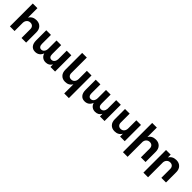

<svg xmlns="http://www.w3.org/2000/svg" viewBox="406 -2519 4492 4492"><g transform="rotate(45 2652.5 -273.0)"><path d="M416 -543.9Q506.8 -543.9 559.8 -488.3Q612.8 -432.6 612.8 -337.9V0H460V-293Q460 -343.8 431.4 -373.3Q402.8 -402.8 354 -402.8Q296.9 -402.3 263.4 -364Q230 -325.7 230 -265.1V0H76.2V-756.8H230V-442.9Q286.6 -542.5 416 -543.9Z M1418 -538.1H1570.8V0H1418V-85Q1368.7 5.9 1259.8 5.9Q1196.8 5.9 1152.8 -27.6Q1108.9 -61 1090.8 -122.1Q1067.9 -58.6 1022 -26.4Q976.1 5.9 911.6 5.9Q830.6 5.9 786.1 -49.1Q741.7 -104 741.7 -200.2V-538.1H895.5V-244.1Q895.5 -192.4 916.5 -163.1Q937.5 -133.8 977.5 -133.8Q1025.4 -135.3 1053 -173.3Q1080.6 -211.4 1080.6 -272V-538.1H1233.9V-244.1Q1233.9 -133.8 1315.9 -133.8Q1359.9 -135.3 1386.7 -167Q1413.6 -198.7 1418 -250Z M2084.5 -538.1H2238.3V210.9H2084.5V-94.2Q2028.8 5.9 1904.3 5.9Q1815.4 5.9 1762.9 -49.6Q1710.4 -105 1710.4 -200.2V-756.8H1864.3V-244.1Q1864.3 -193.4 1891.6 -164.1Q1918.9 -134.8 1966.3 -134.8Q2021 -135.3 2052.7 -173.6Q2084.5 -211.9 2084.5 -272Z M3054.7 -538.1H3207.5V0H3054.7V-85Q3005.4 5.9 2896.5 5.9Q2833.5 5.9 2789.6 -27.6Q2745.6 -61 2727.5 -122.1Q2704.6 -58.6 2658.7 -26.4Q2612.8 5.9 2548.3 5.9Q2467.3 5.9 2422.9 -49.1Q2378.4 -104 2378.4 -200.2V-538.1H2532.2V-244.1Q2532.2 -192.4 2553.2 -163.1Q2574.2 -133.8 2614.3 -133.8Q2662.1 -135.3 2689.7 -173.3Q2717.3 -211.4 2717.3 -272V-538.1H2870.6V-244.1Q2870.6 -133.8 2952.6 -133.8Q2996.6 -135.3 3023.4 -167Q3050.3 -198.7 3054.7 -250Z M3721.2 -538.1H3875V0H3721.2V-94.2Q3665.5 5.9 3541 5.9Q3452.1 5.9 3399.7 -49.6Q3347.2 -105 3347.2 -200.2V-538.1H3501V-244.1Q3501 -193.4 3528.3 -164.1Q3555.7 -134.8 3603 -134.8Q3657.7 -135.3 3689.5 -173.6Q3721.2 -211.9 3721.2 -272Z M4366.2 -543.9Q4457 -543.9 4510.5 -488.3Q4564 -432.6 4564 -337.9V0H4410.2V-293Q4410.2 -343.8 4381.8 -373.3Q4353.5 -402.8 4304.2 -402.8Q4252.4 -402.3 4219.5 -369.6Q4186.5 -336.9 4181.2 -285.2V210.9H4027.3V-756.8H4181.2V-443.8Q4237.3 -542.5 4366.2 -543.9Z M5043 -543.9Q5133.8 -543.9 5187.3 -488.3Q5240.7 -432.6 5240.7 -337.9V0H5086.9V-293Q5086.9 -343.8 5058.6 -373.3Q5030.3 -402.8 4981 -402.8Q4929.2 -402.3 4896.2 -369.6Q4863.3 -336.9 4857.9 -285.2V210.9H4704.1V-538.1H4857.9V-443.8Q4914.1 -542.5 5043 -543.9Z"/></g></svg>

Font: Montserrat arm SemiBold
Style: Regular
Weight: 600
Designer: Julieta Ulanovsky
Foundry: Julieta Ulanovsky
Version: Version 6.000;PS 006.000;hotconv 1.0.88;makeotf.lib2.5.64775